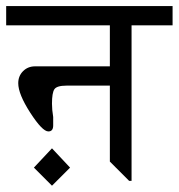

<svg xmlns="http://www.w3.org/2000/svg" viewBox="-20 -586 579 622"><path d="M539.1 -566.4V-503.9H406.2V0H398.4L335.9 -62.5V-308.6H195.3Q164.1 -308.6 156.2 -296.9Q148.4 -285.2 148.4 -250Q148.4 -230.5 152.3 -207Q152.3 -195.3 152.3 -179.7Q152.3 -160.2 136.7 -160.2Q117.2 -160.2 78.1 -220.7Q39.1 -281.2 39.1 -316.4Q39.1 -339.8 54.7 -355.5Q70.3 -371.1 93.8 -371.1H335.9V-503.9H0V-566.4ZM207 -43 148.4 15.6 89.8 -43 148.4 -105.5Z"/></svg>

Font: 和音 by 宁静之雨，公众号njzyshare
Style: Regular
Weight: 400
Designer: Steve Matteson
Foundry: Ascender Corporation
Version: Version 6.00;June 8, 2018;FontCreator 11.0.0.2388 32-bit